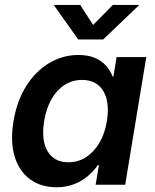

<svg xmlns="http://www.w3.org/2000/svg" viewBox="-20 -766 643 796"><path d="M214.8 10.3Q148.9 10.3 103.8 -23.4Q58.6 -57.1 40.3 -118.7Q22 -180.2 36.1 -264.2Q50.3 -349.1 89.4 -410.4Q128.4 -471.7 184.6 -504.9Q240.7 -538.1 305.2 -538.1Q345.2 -538.1 373.5 -525.9Q401.9 -513.7 419.7 -493.4Q437.5 -473.1 446.8 -448.7H450.2L463.4 -529.3H586.4L499 0H376.5L390.1 -81.5H385.7Q368.2 -56.2 343.3 -35.4Q318.4 -14.6 286.4 -2.2Q254.4 10.3 214.8 10.3ZM263.7 -93.3Q304.7 -93.3 337.4 -114.7Q370.1 -136.2 392.6 -174.8Q415 -213.4 423.3 -264.6Q431.6 -316.4 422.1 -354.5Q412.6 -392.6 386.7 -413.6Q360.8 -434.6 319.8 -434.6Q279.8 -434.6 247.6 -413.8Q215.3 -393.1 193.6 -355Q171.9 -316.9 163.1 -264.6Q154.3 -212.4 163.6 -173.8Q172.9 -135.3 198.2 -114.3Q223.6 -93.3 263.7 -93.3ZM312.5 -745.6 366.2 -662.6 447.8 -745.6H556.2L555.7 -743.7L407.7 -602.5H304.2L204.1 -743.7L204.6 -745.6Z"/></svg>

Font: Inter 24pt SemiBold
Style: Italic
Weight: 600
Italic angle: -9.3988°
Designer: Rasmus Andersson
Foundry: rsms
Version: Version 4.001;git-66647c0bb